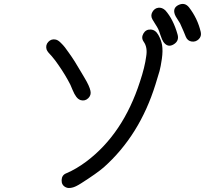

<svg xmlns="http://www.w3.org/2000/svg" viewBox="-20 -900 1040 969"><path d="M335 -472.7Q309.6 -522.5 275.4 -571.3Q259.8 -594.7 242.2 -615.2Q240.2 -618.2 232.9 -625.5Q225.6 -632.8 221.2 -639.2Q216.8 -645.5 214.8 -651.4Q209 -672.9 224.1 -689Q239.3 -705.1 261.7 -700.2Q274.4 -697.3 289.1 -681.6Q306.6 -665 328.1 -632.8Q356.4 -593.8 390.6 -534.2Q393.6 -529.3 406.2 -507.8Q431.6 -465.8 436.5 -441.4Q441.4 -419.9 425.3 -404.3Q409.2 -388.7 387.7 -394.5Q375 -398.4 365.2 -411.1Q355.5 -423.8 346.2 -446.3Q336.9 -468.8 335 -472.7ZM797.9 -672.9Q802.7 -643.6 796.9 -603Q791 -562.5 785.2 -541.5Q779.3 -520.5 764.6 -473.6Q684.6 -216.8 503.9 -55.7Q468.8 -25.4 390.6 24.4Q360.4 43.9 343.8 46.9Q335.9 48.8 327.1 48.8Q318.4 48.8 311.5 44.9Q290 34.2 291 8.8Q292 -16.6 314.5 -25.4Q365.2 -46.9 416 -85Q601.6 -224.6 686.5 -488.3Q710.9 -561.5 717.8 -615.2Q725.6 -661.1 705.1 -689.5Q691.4 -709 703.6 -730.5Q715.8 -752 740.2 -751Q763.7 -750 778.3 -725.1Q793 -700.2 797.9 -672.9ZM876 -726.6Q885.7 -693.4 856 -675.8Q826.2 -658.2 804.7 -688.5Q797.9 -698.2 790 -722.2Q782.2 -746.1 778.3 -753.9Q773.4 -763.7 763.2 -779.3Q752.9 -794.9 750 -800.8Q738.3 -820.3 749 -839.4Q759.8 -858.4 778.8 -860.8Q797.9 -863.3 814.5 -847.7Q854.5 -802.7 876 -726.6ZM993.2 -738.3Q998 -716.8 982.9 -702.1Q967.8 -687.5 947.3 -690.4Q926.8 -693.4 918 -713.9Q917 -716.8 906.2 -742.7Q895.5 -768.6 888.7 -782.2Q885.7 -788.1 875.5 -803.2Q865.2 -818.4 862.3 -827.1Q850.6 -860.4 881.3 -875Q912.1 -889.6 933.6 -863.3Q977.5 -806.6 993.2 -738.3Z"/></svg>

Font: irohamaru Regular
Style: Regular
Weight: 400
Designer: [Source Han Sans]
Ryoko NISHIZUKA  (kana & ideographs); Paul D. Hunt (Latin, Greek & Cyrillic); Wenlong ZHANG  (bopomofo
Version: Version 1.00